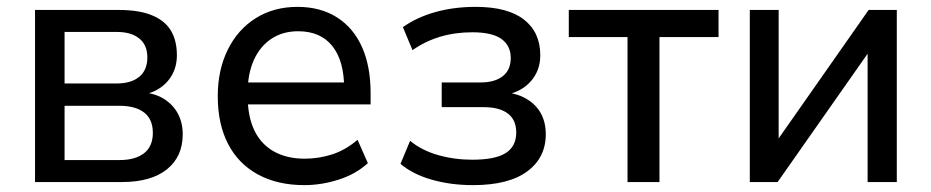

<svg xmlns="http://www.w3.org/2000/svg" viewBox="-20 -530 2712 559"><path d="M82 0V-501H326Q385 -501 422.5 -485.5Q460 -470 477.5 -441Q495 -412 495 -369Q495 -325 468.5 -294Q442 -263 396 -254V-261Q433 -258 459 -241Q485 -224 498.5 -198Q512 -172 512 -139Q512 -74 466 -37Q420 0 335 0ZM168 -64H328Q374 -64 399.5 -84Q425 -104 425 -143Q425 -183 399.5 -202.5Q374 -222 328 -222H168ZM168 -287H320Q362 -287 385.5 -306.5Q409 -326 409 -363Q409 -399 385.5 -418Q362 -437 320 -437H168Z M866 9Q788 9 731 -22Q674 -53 644 -111Q614 -169 614 -250Q614 -326 643 -385Q672 -444 724.5 -477Q777 -510 846 -510Q913 -510 961 -479.5Q1009 -449 1034 -393Q1059 -337 1059 -259V-226H684V-290H998L982 -272Q982 -353 947.5 -396Q913 -439 848 -439Q803 -439 770 -417Q737 -395 719 -355Q701 -315 701 -260V-252Q701 -191 720.5 -150.5Q740 -110 777.5 -89Q815 -68 867 -68Q908 -68 947 -80.5Q986 -93 1021 -123L1051 -55Q1016 -23 966 -7Q916 9 866 9Z M1357 9Q1292 9 1236.5 -7Q1181 -23 1146 -53L1174 -120Q1208 -92 1255.5 -78.5Q1303 -65 1355 -65Q1422 -65 1452.5 -84.5Q1483 -104 1483 -144Q1483 -181 1458.5 -199.5Q1434 -218 1389 -218H1266V-290H1380Q1420 -290 1443.5 -308Q1467 -326 1467 -361Q1467 -397 1440 -416.5Q1413 -436 1355 -436Q1305 -436 1261.5 -423Q1218 -410 1181 -384L1153 -451Q1194 -480 1248 -495Q1302 -510 1365 -510Q1458 -510 1505.5 -473Q1553 -436 1553 -369Q1553 -325 1526 -294Q1499 -263 1453 -254V-261Q1489 -257 1515.5 -240.5Q1542 -224 1555.5 -198.5Q1569 -173 1569 -139Q1569 -71 1515 -31Q1461 9 1357 9Z M1807 0V-422H1636V-501H2072V-422H1900V0Z M2163 0V-501H2247V-107H2233L2509 -501H2591V0H2506V-395H2521L2244 0Z"/></svg>

Font: Nunitoga
Style: Medium
Weight: 500
Designer: Vernon Adams
Foundry: Vernon Adams
Version: Version 1.0